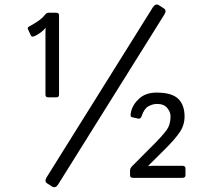

<svg xmlns="http://www.w3.org/2000/svg" viewBox="-20 -768 888 829"><path d="M555.2 0Q541.5 0 541.5 -11.2V-31.2Q541.5 -41.5 549.8 -49.8L649.4 -149.9Q697.8 -199.2 707 -219.2Q716.3 -239.3 716.3 -266.6Q716.3 -284.7 701.9 -302Q687.5 -319.3 658.2 -319.3Q639.6 -319.3 621.1 -309.3Q602.5 -299.3 591.8 -267.1Q587.4 -253.4 576.7 -255.9L548.8 -262.2Q541 -264.2 545.4 -283.7Q552.7 -316.9 581.1 -342.5Q609.4 -368.2 656.2 -368.2Q721.7 -368.2 749.3 -341.6Q776.9 -314.9 776.9 -265.1Q776.9 -228 756.1 -197.3Q735.4 -166.5 691.4 -123L620.6 -52.7V-51.3Q630.9 -52.2 640.6 -52.2H766.6Q780.8 -52.2 780.8 -41V-11.2Q780.8 0 766.6 0ZM100.6 -642.1Q97.2 -648.9 106.4 -653.8Q117.7 -659.7 139.4 -673.6Q161.1 -687.5 173.8 -703.6Q181.2 -712.9 188 -712.9H223.1Q234.9 -712.9 234.9 -701.7V-358.9Q234.9 -347.7 223.1 -347.7H188Q176.3 -347.7 176.3 -358.9V-631.8Q176.3 -639.2 177.2 -647H176.3Q168.5 -637.2 154.3 -626.7Q140.1 -616.2 127.4 -611.3Q116.7 -606.9 112.8 -615.7ZM184.6 24.4Q169.9 15.6 181.6 -2.9L639.6 -735.8Q651.4 -754.4 666 -745.6L686.5 -732.4Q701.2 -723.6 689.5 -705.1L231.4 27.8Q219.7 46.4 205.1 37.6Z"/></svg>

Font: Istok Web
Style: Regular
Weight: 400
Designer: Andrey V. Panov
Foundry: Andrey V. Panov
Version: Version 1.0.2g